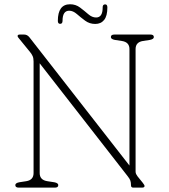

<svg xmlns="http://www.w3.org/2000/svg" viewBox="-20 -858 774 878"><path d="M246.5 -11.5Q246.5 0 231 0H66Q50 0 50 -11.5Q50 -21 68 -24.5L100.5 -29.5Q133.5 -35 133.5 -66.5V-577Q133.5 -592 129.2 -601.5Q125 -611 117.5 -620L69 -679.5Q60.5 -688.5 60.5 -693.5Q60.5 -700 71 -700H90.5Q104.5 -700 114.5 -687.5L572 -101V-633.5Q572 -665 538 -670.5L505 -675.5Q487 -679 487 -688.5Q487 -700 503 -700H668Q683.5 -700 683.5 -688.5Q683.5 -679 665.5 -675.5L633 -670.5Q600 -665 600 -633.5V-74Q600 -67 602.5 -62Q605 -57 609 -51.5L632.5 -22.5Q641 -12 641 -7.5Q641 0 629 0H589.5Q579 0 579 -10.5Q579 -23.5 576.2 -31.8Q573.5 -40 564 -52L161.5 -568.5V-66.5Q161.5 -35 196 -29.5L228.5 -24.5Q246.5 -21 246.5 -11.5ZM415.5 -748.5Q389.5 -748.5 369.2 -763.5Q349 -778.5 331.5 -793.8Q314 -809 296.5 -809Q266 -809 266 -763Q266 -749 255 -749Q244.5 -749 244.5 -762.5Q244.5 -838.5 300.5 -838.5Q326.5 -838.5 346.5 -823.2Q366.5 -808 383.8 -793Q401 -778 419.5 -778Q449.5 -778 449.5 -823.5Q449 -838 461 -838Q471 -838 471 -824Q471 -785 456.2 -766.8Q441.5 -748.5 415.5 -748.5Z"/></svg>

Font: Fraunces 72pt S100 Thin
Style: Regular
Weight: 100
Version: Version 1.000; ttfautohint (v1.8.3)